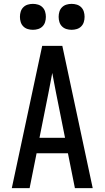

<svg xmlns="http://www.w3.org/2000/svg" viewBox="-20 -972 540 992"><path d="M41 0 198 -735H302L459 0H367L331 -180H169L133 0ZM316 -260 270 -490Q265 -516 260 -542Q255 -568 250 -595Q245 -568 240 -542Q235 -516 230 -490L184 -260ZM350 -818Q336 -818 323 -822Q310 -826 300.5 -835.5Q291 -845 287 -858Q283 -871 283 -885Q283 -899 287 -912Q291 -925 300.5 -934.5Q310 -944 323 -948Q336 -952 350 -952Q364 -952 377 -948Q390 -944 399.5 -934.5Q409 -925 413 -912Q417 -899 417 -885Q417 -871 413 -858Q409 -845 399.5 -835.5Q390 -826 377 -822Q364 -818 350 -818ZM150 -818Q136 -818 123 -822Q110 -826 100.5 -835.5Q91 -845 87 -858Q83 -871 83 -885Q83 -899 87 -912Q91 -925 100.5 -934.5Q110 -944 123 -948Q136 -952 150 -952Q164 -952 177 -948Q190 -944 199.5 -934.5Q209 -925 213 -912Q217 -899 217 -885Q217 -871 213 -858Q209 -845 199.5 -835.5Q190 -826 177 -822Q164 -818 150 -818Z"/></svg>

Font: Iosevka SS18 Medium
Style: Regular
Weight: 500
Monospace: yes
Designer: Belleve Invis
Foundry: Belleve Invis
Version: Version 25.1.1; ttfautohint (v1.8.4)